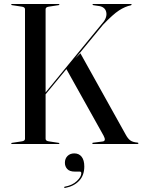

<svg xmlns="http://www.w3.org/2000/svg" viewBox="-20 -720 712 960"><path d="M208 -26Q208 -15 225.5 -13L272 -6Q277 -5.5 277 -3Q277 0 273 0H40Q36 0 36 -3Q36 -5.5 41 -6L87.5 -13Q105 -15 105 -26V-674Q105 -685 87.5 -687L41 -694Q36 -694.5 36 -697Q36 -700 40 -700H273Q277 -700 277 -697Q277 -694.5 272 -694L225.5 -687Q208 -685 208 -674V-258L487 -598Q515 -627.5 512 -654.5Q509 -681.5 480.5 -689L447 -694Q442.5 -695.5 442.5 -697.5Q442.5 -700 446 -700H635Q638 -700 638 -697.5Q638 -695 634.5 -693.5Q605.5 -687.5 575 -667.8Q544.5 -648 495 -596L356.5 -428L382 -453.5L608.5 -47Q619.5 -26.5 631.8 -17.8Q644 -9 668 -7Q672 -6.5 672 -3.5Q672 0 667.5 0H445Q441.5 0 441.5 -3.5Q441.5 -6.5 446 -6.5L492.5 -12.5Q512.5 -14.5 498 -41.5L312 -374.5L208 -248.5ZM354.5 138Q328 138 316.2 125Q304.5 112 304.5 94Q304.5 73 317.5 60Q330.5 47 351.5 47Q375 47 388.2 63.8Q401.5 80.5 401.5 112.5Q401.5 157 375.5 184.2Q349.5 211.5 306.5 219.5Q301.5 220.5 301 217.5Q300 214 303.5 213.5Q342 206.5 364.2 185.2Q386.5 164 386.5 146Q386.5 138 379 138Z"/></svg>

Font: Fraunces144ptRegular
Style: Regular
Weight: 400
Version: Version 1.000;[0bf87f6ff]